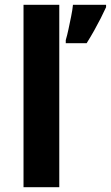

<svg xmlns="http://www.w3.org/2000/svg" viewBox="-20 -780 462 800"><path d="M227 0H78V-760H227ZM422 -750Q412 -728 399.5 -703.5Q387 -679 372.5 -653Q358 -627 341 -600H254V-613Q260 -633 265.5 -659Q271 -685 276.5 -712Q282 -739 284 -760H422Z"/></svg>

Font: Noto Sans Sora Sompeng
Style: Bold
Weight: 700
Designer: Monotype Design Team. David Williams.
Foundry: Monotype Imaging Inc.
Version: Version 2.101